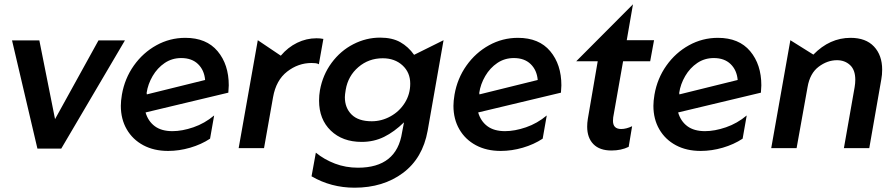

<svg xmlns="http://www.w3.org/2000/svg" viewBox="-20 -689 4166 893"><path d="M561 -501H438L236 -135L163 -501H36L154 2H265Z M782 -79Q731 -79 700 -102Q669 -125 657 -166L1042 -258Q1044 -282 1044 -292Q1044 -389 992 -451Q940 -513 842 -513Q770 -513 707.5 -478.5Q645 -444 602.5 -384Q560 -324 547 -249Q542 -219 542 -197Q542 -135 569.5 -87.5Q597 -40 646.5 -13.5Q696 13 762 13Q813 13 864.5 -2Q916 -17 957 -44L976 -152Q932 -115 879.5 -97Q827 -79 782 -79ZM823 -419Q872 -419 901 -391Q930 -363 934 -317L663 -250L662 -257Q668 -298 690 -335.5Q712 -373 746 -396Q780 -419 823 -419Z M1452 -511Q1405 -511 1362 -490Q1319 -469 1286 -430L1179 -502L1090 0H1208L1250 -237Q1264 -316 1315.5 -356Q1367 -396 1429 -396Q1439 -396 1448 -395Q1457 -394 1463 -390L1484 -508Q1469 -511 1452 -511Z M1584 -237Q1584 -248 1588 -272Q1599 -336 1647 -377Q1695 -418 1760 -418Q1816 -418 1852 -385Q1888 -352 1888 -300Q1888 -251 1863 -211Q1838 -171 1796.5 -148Q1755 -125 1709 -125Q1647 -125 1615.5 -156Q1584 -187 1584 -237ZM1645 91Q1588 91 1538 72Q1488 53 1449 21L1429 131Q1520 184 1629 184Q1762 184 1854 115.5Q1946 47 1969 -81L2043 -502L1906 -434Q1879 -472 1841.5 -493Q1804 -514 1748 -514Q1683 -514 1623.5 -483.5Q1564 -453 1522.5 -397Q1481 -341 1468 -269Q1464 -246 1464 -221Q1464 -134 1518.5 -81.5Q1573 -29 1662 -29Q1719 -29 1766.5 -52.5Q1814 -76 1859 -120L1850 -73Q1825 91 1645 91Z M2329 -79Q2278 -79 2247 -102Q2216 -125 2204 -166L2589 -258Q2591 -282 2591 -292Q2591 -389 2539 -451Q2487 -513 2389 -513Q2317 -513 2254.5 -478.5Q2192 -444 2149.5 -384Q2107 -324 2094 -249Q2089 -219 2089 -197Q2089 -135 2116.5 -87.5Q2144 -40 2193.5 -13.5Q2243 13 2309 13Q2360 13 2411.5 -2Q2463 -17 2504 -44L2523 -152Q2479 -115 2426.5 -97Q2374 -79 2329 -79ZM2370 -419Q2419 -419 2448 -391Q2477 -363 2481 -317L2210 -250L2209 -257Q2215 -298 2237 -335.5Q2259 -373 2293 -396Q2327 -419 2370 -419Z M2711 -100Q2711 -48 2740 -18.5Q2769 11 2824 11Q2869 11 2904 -6L2920 -102Q2893 -89 2869 -89Q2831 -89 2831 -127Q2831 -138 2832 -143L2878 -404H3004L3022 -502H2895L2924 -669L2660 -404H2760L2714 -136Q2711 -117 2711 -100Z M3259 -79Q3208 -79 3177 -102Q3146 -125 3134 -166L3519 -258Q3521 -282 3521 -292Q3521 -389 3469 -451Q3417 -513 3319 -513Q3247 -513 3184.5 -478.5Q3122 -444 3079.5 -384Q3037 -324 3024 -249Q3019 -219 3019 -197Q3019 -135 3046.5 -87.5Q3074 -40 3123.5 -13.5Q3173 13 3239 13Q3290 13 3341.5 -2Q3393 -17 3434 -44L3453 -152Q3409 -115 3356.5 -97Q3304 -79 3259 -79ZM3300 -419Q3349 -419 3378 -391Q3407 -363 3411 -317L3140 -250L3139 -257Q3145 -298 3167 -335.5Q3189 -373 3223 -396Q3257 -419 3300 -419Z M4083 -365Q4083 -432 4045 -472.5Q4007 -513 3936 -513Q3839 -513 3763 -435L3656 -502L3567 0H3685L3736 -284Q3747 -348 3787.5 -378.5Q3828 -409 3873 -409Q3909 -409 3933.5 -386.5Q3958 -364 3958 -318Q3958 -302 3955 -284L3905 0H4023L4079 -320Q4083 -341 4083 -365Z"/></svg>

Font: Geom Medium
Style: Italic
Weight: 500
Italic angle: -10°
Version: Version 1.102